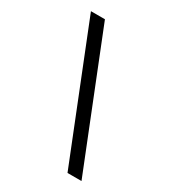

<svg xmlns="http://www.w3.org/2000/svg" viewBox="-175 -809 811 903"><g transform="rotate(30 230.5 -357.0)"><path d="M50 -714H126L411 0H335Z"/></g></svg>

Font: Prompt Light
Style: Regular
Weight: 300
Designer: Katatrad Team
Foundry: CadsonDemak
Version: Version 1.001